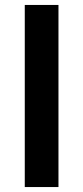

<svg xmlns="http://www.w3.org/2000/svg" viewBox="-20 -755 336 775"><path d="M80 0V-735H216V0Z"/></svg>

Font: Vela Sans ExtBd
Style: Regular
Weight: 800
Designer: Principal design: Mikhail Sharanda - project Manrope.
Design modification: Ravid Balaliev
Foundry: Mikhail Sharanda
Version: Version 1.001